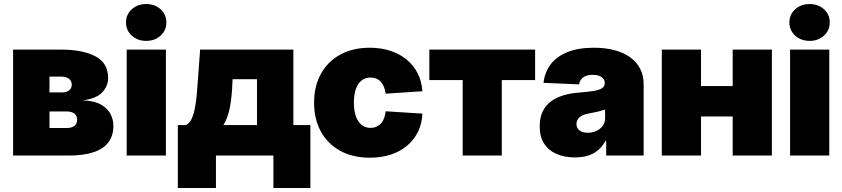

<svg xmlns="http://www.w3.org/2000/svg" viewBox="-20 -777 4207 959"><path d="M45.4 0V-529.3H283.7Q393.6 -529.3 456.8 -495.6Q520 -461.9 520 -387.7Q520 -346.7 490 -315.2Q460 -283.7 393.1 -275.9Q451.7 -273.4 485.1 -254.2Q518.6 -234.9 532.5 -206.5Q546.4 -178.2 546.4 -148.4Q546.4 -100.1 522 -66.9Q497.6 -33.7 447.5 -16.8Q397.5 0 320.8 0ZM227.1 -137.7H314.5Q337.9 -137.7 351.6 -148.2Q365.2 -158.7 365.2 -178.7Q365.2 -198.7 351.6 -209.5Q337.9 -220.2 314.5 -220.2H227.1ZM227.1 -315.4H289.6Q312.5 -315.4 325.4 -325.9Q338.4 -336.4 338.4 -354.5Q338.4 -373.5 323.7 -384Q309.1 -394.5 283.7 -394.5H227.1Z M612.8 0V-529.3H808.6V0ZM710.4 -572.8Q667 -572.8 638.2 -599.1Q609.4 -625.5 609.4 -665Q609.4 -704.6 638.2 -730.7Q667 -756.8 710 -756.8Q753.4 -756.8 782.2 -730.7Q811 -704.6 811 -665Q811 -625.5 782.2 -599.1Q753.4 -572.8 710.4 -572.8Z M868.2 162.1V-152.3H908.2Q926.3 -159.7 937.3 -183.6Q948.2 -207.5 954.1 -240Q960 -272.5 962.9 -306.6Q965.8 -340.8 967.8 -368.2L979.5 -529.3H1445.3V-152.3H1530.3V162.1H1345.7V0H1058.6V162.1ZM1095.7 -152.3H1263.7V-381.3H1141.6L1141.1 -368.2Q1138.2 -289.6 1127.7 -237.8Q1117.2 -186 1095.7 -152.3Z M1827.1 10.7Q1742.2 10.7 1679.4 -23.7Q1616.7 -58.1 1582.8 -119.9Q1548.8 -181.6 1548.8 -263.7Q1548.8 -346.2 1582.8 -408Q1616.7 -469.7 1679.4 -504.2Q1742.2 -538.6 1827.1 -538.6Q1883.8 -538.6 1930.7 -522.9Q1977.5 -507.3 2012 -478.8Q2046.4 -450.2 2066.4 -410.2Q2086.4 -370.1 2089.8 -321.3L1906.2 -309.1Q1903.8 -328.1 1897.7 -343Q1891.6 -357.9 1882.1 -368.4Q1872.6 -378.9 1859.6 -384.3Q1846.7 -389.6 1830.6 -389.6Q1804.7 -389.6 1786.1 -375.2Q1767.6 -360.8 1757.6 -332.8Q1747.6 -304.7 1747.6 -264.2Q1747.6 -224.1 1757.6 -196Q1767.6 -168 1786.4 -153.1Q1805.2 -138.2 1830.6 -138.2Q1846.7 -138.2 1859.6 -143.8Q1872.6 -149.4 1882.3 -159.9Q1892.1 -170.4 1898.2 -186Q1904.3 -201.7 1906.2 -221.2L2089.8 -209.5Q2087.9 -159.7 2068.1 -119.4Q2048.3 -79.1 2013.9 -49.8Q1979.5 -20.5 1932.1 -4.9Q1884.8 10.7 1827.1 10.7Z M2291 0V-377H2124.5V-529.3H2652.8V-377H2486.3V0Z M2852.5 9.3Q2800.3 9.3 2760.5 -7.8Q2720.7 -24.9 2698.2 -59.1Q2675.8 -93.3 2675.8 -146Q2675.8 -189.9 2690.9 -220.9Q2706.1 -252 2733.2 -271.5Q2760.3 -291 2796.6 -301.5Q2833 -312 2875 -314.9Q2920.4 -318.4 2948 -323.2Q2975.6 -328.1 2988 -337.2Q3000.5 -346.2 3000.5 -361.3V-363.3Q3000.5 -375.5 2992.9 -384.5Q2985.4 -393.6 2972.2 -398.4Q2959 -403.3 2940.4 -403.3Q2921.4 -403.3 2907 -397.9Q2892.6 -392.6 2883.8 -382.1Q2875 -371.6 2872.6 -355.5L2694.8 -363.3Q2700.7 -416.5 2730.5 -455.8Q2760.3 -495.1 2814.2 -516.8Q2868.2 -538.6 2946.3 -538.6Q3004.9 -538.6 3051.3 -525.9Q3097.7 -513.2 3129.6 -489.3Q3161.6 -465.3 3178.2 -432.1Q3194.8 -398.9 3194.8 -357.9V0H3007.8V-74.2H3004.9Q2987.8 -43.5 2965.3 -25.4Q2942.9 -7.3 2914.8 1Q2886.7 9.3 2852.5 9.3ZM2916 -113.8Q2937.5 -113.8 2957.3 -122.3Q2977.1 -130.9 2989.7 -147.2Q3002.4 -163.6 3002.4 -187.5V-230Q2994.6 -227.5 2986.3 -224.9Q2978 -222.2 2968.5 -220Q2959 -217.8 2948 -215.6Q2937 -213.4 2924.3 -210.9Q2902.8 -207.5 2888.4 -200.2Q2874 -192.9 2866.7 -182.1Q2859.4 -171.4 2859.4 -157.7Q2859.4 -143.6 2866.7 -133.8Q2874 -124 2886.7 -118.9Q2899.4 -113.8 2916 -113.8Z M3697.3 -347.2V-195.3H3423.8V-347.2ZM3481.4 -529.3V0H3285.6V-529.3ZM3835.4 -529.3V0H3639.6V-529.3Z M3926.3 0V-529.3H4122.1V0ZM4023.9 -572.8Q3980.5 -572.8 3951.7 -599.1Q3922.9 -625.5 3922.9 -665Q3922.9 -704.6 3951.7 -730.7Q3980.5 -756.8 4023.4 -756.8Q4066.9 -756.8 4095.7 -730.7Q4124.5 -704.6 4124.5 -665Q4124.5 -625.5 4095.7 -599.1Q4066.9 -572.8 4023.9 -572.8Z"/></svg>

Font: Inter 24pt Black
Style: Regular
Weight: 900
Designer: Rasmus Andersson
Foundry: rsms
Version: Version 4.001;git-66647c0bb